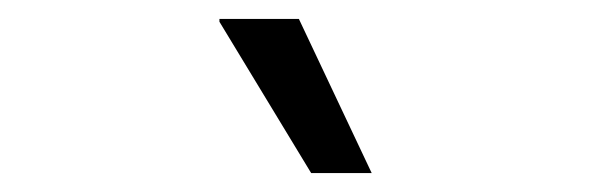

<svg xmlns="http://www.w3.org/2000/svg" viewBox="-20 -773 625 203"><path d="M309 -590 212 -750V-753H296L373 -590Z"/></svg>

Font: Chivo Medium Light
Style: Regular
Weight: 300
Version: Version 2.002